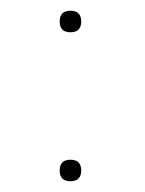

<svg xmlns="http://www.w3.org/2000/svg" viewBox="-20 -335 270 357"><path d="M91 -295Q91 -315 111 -315Q131 -315 131 -295Q131 -275 111 -275Q91 -275 91 -295ZM91 -18Q91 -38 111 -38Q131 -38 131 -18Q131 2 111 2Q91 2 91 -18Z"/></svg>

Font: Alegreya Sans Thin
Style: Regular
Weight: 100
Designer: Juan Pablo del Peral
Foundry: Huerta Tipografica
Version: Version 2.007